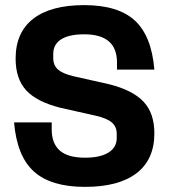

<svg xmlns="http://www.w3.org/2000/svg" viewBox="-20 -720 661 750"><path d="M35 -242H182V-214Q182 -160 213.5 -132Q245 -104 312 -104Q371 -104 403.5 -124Q436 -144 436 -181V-197Q436 -225 417 -241.5Q398 -258 354 -268L216 -299Q124 -322 82.5 -367Q41 -412 41 -491Q41 -593 109.5 -646.5Q178 -700 309 -700Q441 -700 506.5 -640Q572 -580 583 -448H437V-476Q437 -586 309 -586Q250 -586 219 -566.5Q188 -547 188 -509V-493Q188 -465 206.5 -448.5Q225 -432 268 -422L406 -391Q498 -368 540.5 -323Q583 -278 583 -199Q583 -97 513.5 -43.5Q444 10 312 10Q179 10 112.5 -50Q46 -110 35 -242Z"/></svg>

Font: Mozilla Headline BETA
Style: Bold
Weight: 700
Designer: Studio DRAMA
Foundry: Studio DRAMA
Version: Version 0.100